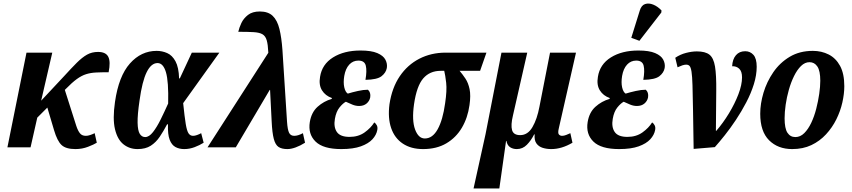

<svg xmlns="http://www.w3.org/2000/svg" viewBox="-20 -834 4825 1087"><path d="M22 0 130 -536H276L213 -264L343 -403Q384 -448 414.5 -478.5Q445 -509 472.5 -524.5Q500 -540 535 -540Q579 -540 593 -512.5Q607 -485 595 -425Q554 -425 523.5 -423.5Q493 -422 467.5 -414Q442 -406 415 -386.5Q388 -367 352 -330L347 -325L412 -121Q421 -94 432.5 -79.5Q444 -65 466 -65Q477 -65 490.5 -69.5Q504 -74 516 -80L528 -26Q512 -16 478.5 -3Q445 10 407 10Q353 10 328.5 -13Q304 -36 286 -97L248 -225L191 -168L153 0Z M759 10Q713 10 679 -17Q645 -44 631 -102.5Q617 -161 631 -257Q652 -403 715.5 -474.5Q779 -546 867 -546Q898 -546 926.5 -533.5Q955 -521 973.5 -487Q992 -453 994 -390H998L1066 -536H1222L1017 -250Q1025 -172 1031.5 -132.5Q1038 -93 1047.5 -79Q1057 -65 1073 -65Q1083 -65 1095.5 -69.5Q1108 -74 1119 -80L1133 -26Q1111 -12 1082 -1Q1053 10 1023 10Q995 10 973.5 -1.5Q952 -13 940.5 -43Q929 -73 931 -130H926Q906 -92 884.5 -60Q863 -28 833.5 -9Q804 10 759 10ZM802 -58Q824 -58 846 -86Q868 -114 889.5 -157.5Q911 -201 932 -248Q935 -373 919.5 -425Q904 -477 872 -477Q836 -477 810.5 -425.5Q785 -374 770 -265Q758 -184 759 -139Q760 -94 771.5 -76Q783 -58 802 -58Z M1155 0 1499 -535V-537Q1497 -582 1490 -606Q1483 -630 1466 -640Q1449 -650 1416.5 -652Q1384 -654 1329 -654Q1334 -677 1346.5 -703.5Q1359 -730 1384 -749.5Q1409 -769 1451 -769Q1498 -769 1524 -744Q1550 -719 1562 -670Q1574 -621 1579 -551L1605 -145Q1608 -100 1616.5 -82.5Q1625 -65 1646 -65Q1667 -65 1695 -80L1707 -26Q1680 -9 1654 0.5Q1628 10 1607 10Q1575 10 1557 -2Q1539 -14 1530 -48Q1521 -82 1518 -147L1509 -325H1507L1315 0Z M1912 10Q1810 10 1766.5 -32.5Q1723 -75 1734 -143Q1743 -198 1778 -229.5Q1813 -261 1858 -274L1859 -279Q1822 -292 1803 -322.5Q1784 -353 1792 -399Q1803 -470 1865.5 -509Q1928 -548 2021 -548Q2082 -548 2116 -533.5Q2150 -519 2162 -496Q2174 -473 2170 -449Q2165 -422 2140 -402.5Q2115 -383 2049 -382Q2058 -433 2051 -462Q2044 -491 2009 -491Q1978 -491 1957 -468Q1936 -445 1929 -404Q1923 -367 1929 -340Q1935 -313 1949 -304Q1975 -312 2006.5 -319Q2038 -326 2063 -326Q2080 -311 2076 -283Q2072 -262 2055.5 -248Q2039 -234 2013 -234Q1994 -234 1975.5 -241.5Q1957 -249 1938 -258Q1921 -249 1902 -225.5Q1883 -202 1876 -161Q1868 -115 1887 -87Q1906 -59 1959 -59Q2009 -59 2044.5 -84.5Q2080 -110 2099 -141Q2107 -136 2113 -125Q2119 -114 2116 -98Q2111 -70 2088.5 -45.5Q2066 -21 2023 -5.5Q1980 10 1912 10Z M2375 10Q2307 10 2260.5 -21Q2214 -52 2194.5 -109Q2175 -166 2185 -244Q2199 -337 2243 -402Q2287 -467 2354 -501.5Q2421 -536 2503 -536H2734L2698 -433H2582Q2599 -413 2615 -389Q2631 -365 2638.5 -329.5Q2646 -294 2638 -239Q2628 -167 2595 -111Q2562 -55 2507 -22.5Q2452 10 2375 10ZM2385 -50Q2429 -50 2458 -102.5Q2487 -155 2500 -249Q2511 -322 2506 -365.5Q2501 -409 2495 -433H2475Q2413 -433 2376 -390Q2339 -347 2324 -244Q2311 -152 2330 -101Q2349 -50 2385 -50Z M2661 233 2729 -75 2819 -536H2965L2884 -180Q2871 -126 2879 -97.5Q2887 -69 2925 -69Q2968 -69 2994.5 -114.5Q3021 -160 3034 -230L3094 -536H3241L3144 -109Q3137 -81 3144 -73Q3151 -65 3162 -65Q3173 -65 3185.5 -70Q3198 -75 3209 -80L3221 -26Q3160 10 3101 10Q3075 10 3052.5 3Q3030 -4 3017 -22Q3004 -40 3007 -73H3004Q2987 -39 2963 -14.5Q2939 10 2906 10Q2884 10 2868 -0.5Q2852 -11 2847 -36H2845L2807 233Z M3485 10Q3383 10 3339.5 -32.5Q3296 -75 3307 -143Q3316 -198 3351 -229.5Q3386 -261 3431 -274L3432 -279Q3395 -292 3376 -322.5Q3357 -353 3365 -399Q3376 -470 3438.5 -509Q3501 -548 3594 -548Q3655 -548 3689 -533.5Q3723 -519 3735 -496Q3747 -473 3743 -449Q3738 -422 3713 -402.5Q3688 -383 3622 -382Q3631 -433 3624 -462Q3617 -491 3582 -491Q3551 -491 3530 -468Q3509 -445 3502 -404Q3496 -367 3502 -340Q3508 -313 3522 -304Q3548 -312 3579.5 -319Q3611 -326 3636 -326Q3653 -311 3649 -283Q3645 -262 3628.5 -248Q3612 -234 3586 -234Q3567 -234 3548.5 -241.5Q3530 -249 3511 -258Q3494 -249 3475 -225.5Q3456 -202 3449 -161Q3441 -115 3460 -87Q3479 -59 3532 -59Q3582 -59 3617.5 -84.5Q3653 -110 3672 -141Q3680 -136 3686 -125Q3692 -114 3689 -98Q3684 -70 3661.5 -45.5Q3639 -21 3596 -5.5Q3553 10 3485 10ZM3600 -603 3554 -620 3602 -774Q3611 -804 3632 -811Q3653 -818 3678 -808Q3703 -798 3725 -775L3724 -763Z M3803 -507Q3831 -526 3864 -534.5Q3897 -543 3925 -543Q3973 -543 3996.5 -524.5Q4020 -506 4028 -457.5Q4036 -409 4035 -320.5Q4034 -232 4033 -93H4035Q4074 -138 4107 -192.5Q4140 -247 4160.5 -300.5Q4181 -354 4181 -396Q4181 -430 4165 -445Q4149 -460 4125 -459Q4127 -499 4146.5 -521.5Q4166 -544 4199 -544Q4227 -544 4245.5 -523.5Q4264 -503 4264 -456Q4264 -409 4248 -357.5Q4232 -306 4205 -254.5Q4178 -203 4146.5 -155.5Q4115 -108 4083.5 -68.5Q4052 -29 4027 -1L3907 9Q3905 -124 3903.5 -212Q3902 -300 3900.5 -351.5Q3899 -403 3895 -428Q3891 -453 3884 -460.5Q3877 -468 3865 -468Q3855 -468 3843 -464Q3831 -460 3816 -453Z M4465 10Q4384 10 4334 -40Q4284 -90 4284 -190Q4284 -247 4302.5 -309Q4321 -371 4358 -425Q4395 -479 4451 -512.5Q4507 -546 4582 -546Q4631 -546 4671.5 -525.5Q4712 -505 4736 -461Q4760 -417 4760 -346Q4760 -303 4749 -254Q4738 -205 4715 -158.5Q4692 -112 4656.5 -73.5Q4621 -35 4573.5 -12.5Q4526 10 4465 10ZM4483 -58Q4511 -58 4533.5 -80.5Q4556 -103 4573 -139Q4590 -175 4601 -218Q4612 -261 4618 -302.5Q4624 -344 4624 -377Q4624 -433 4607.5 -457.5Q4591 -482 4563 -482Q4537 -482 4515 -460.5Q4493 -439 4475.5 -403.5Q4458 -368 4446 -325.5Q4434 -283 4428 -241Q4422 -199 4422 -164Q4422 -107 4438 -82.5Q4454 -58 4483 -58Z"/></svg>

Font: Noto Serif Condensed
Style: Bold Italic
Weight: 700
Width: 3
Italic angle: -12°
Designer: Monotype Design Team
Foundry: Monotype Imaging Inc.
Version: Version 2.014